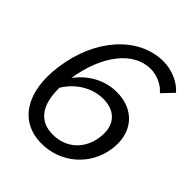

<svg xmlns="http://www.w3.org/2000/svg" viewBox="-212 -880 1018 1018"><g transform="rotate(45 297.0 -371.0)"><path d="M420 -754C236 -754 81 -582 48 -342C17 -126 106 12 271 12C416 12 535 -91 555 -234C574 -371 493 -464 361 -464C274 -464 193 -422 137 -346C168 -546 273 -678 400 -678C448 -678 497 -656 526 -621L585 -683C547 -727 484 -754 420 -754ZM335 -388C429 -388 480 -328 466 -231C452 -129 379 -64 279 -64C179 -64 127 -134 129 -265C175 -340 252 -388 335 -388Z"/></g></svg>

Font: Cheyenne Sans
Style: Italic
Weight: 400
Italic angle: -8.13011°
Designer: The Public Sans project authors (U.S. Web Design System), Libre Franklin designed by Pablo Impallari and Rodrigo Fuenzal
Foundry: The Cheyenne Sans Project Authors
Version: Version 2.007